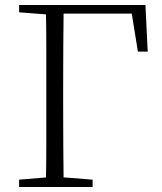

<svg xmlns="http://www.w3.org/2000/svg" viewBox="-20 -743 643 763"><path d="M162 0Q164 -83 164 -166Q164 -249 164 -332V-390Q164 -474 164 -557.5Q164 -641 162 -723H233Q232 -641 231.5 -557.5Q231 -474 231 -390V-332Q231 -249 231.5 -166Q232 -83 233 0ZM198 -689V-723H558L567 -538H528L498 -723L531 -689ZM56 0V-29L188 -40H209L348 -29V0ZM56 -694V-723H198V-684H188Z"/></svg>

Font: Noto Serif HK ExtraLight
Style: Regular
Weight: 200
Designer: Ryoko NISHIZUKA 西塚涼子 (kana & ideographs); Frank Grießhammer (Latin, Greek & Cyrillic); Wenlong ZHANG 张文龙 (bopomofo); San
Foundry: Adobe
Version: Version 2.002-H1;hotconv 1.1.0;makeotfexe 2.6.0